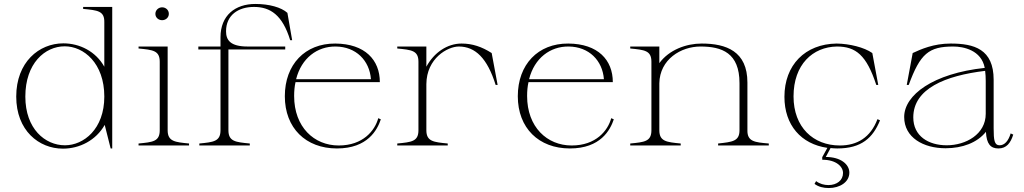

<svg xmlns="http://www.w3.org/2000/svg" viewBox="-20 -735 5171 970"><path d="M298 16C382 16 465 -26 509 -104L539 15H547V-700H400V-690C473 -683 508 -680 507 -623V-398C464 -475 383 -516 300 -516C177 -516 62 -421 62 -247C62 -76 176 16 298 16ZM308 -1C208 -1 108 -84 108 -247C108 -415 207 -501 307 -501C403 -501 507 -416 507 -247C507 -83 403 -1 308 -1Z M680 -10V0H935V-10C864 -17 827 -20 827 -77V-500H680V-490C752 -483 787 -480 787 -423V-77C787 -20 752 -17 680 -10ZM833 -665C833 -685 817 -698 799 -698C781 -698 765 -684 765 -665C765 -646 781 -633 799 -633C817 -633 833 -646 833 -665Z M987 -10V0H1242V-10C1170 -17 1134 -20 1134 -77V-485H1421V-500H1231C1143 -500 1122 -533 1122 -577C1122 -658 1183 -700 1263 -700C1345 -700 1407 -660 1446 -532H1456L1432 -670C1401 -698 1340 -715 1270 -715C1168 -715 1094 -657 1094 -547V-500H982V-485H1094V-77C1094 -20 1058 -17 987 -10Z M1682 15C1838 15 1886 -79 1904 -132L1891 -138C1874 -75 1814 0 1691 0C1567 0 1466 -93 1466 -250C1466 -275 1468 -298 1473 -320H1899C1899 -432 1824 -514 1674 -515C1521 -516 1419 -409 1419 -249C1419 -88 1525 15 1682 15ZM1476 -335C1503 -442 1583 -501 1676 -500C1779 -499 1847 -429 1854 -335Z M2134 -77V-310C2135 -441 2242 -500 2298 -500C2381 -500 2442 -441 2484 -306H2494L2464 -467C2414 -499 2366 -515 2312 -515C2240 -515 2173 -470 2134 -398V-500H1987V-490C2059 -483 2094 -480 2094 -423V-77C2094 -20 2059 -17 1987 -10V0H2242V-10C2171 -17 2134 -20 2134 -77Z M2859 15C3015 15 3063 -79 3081 -132L3068 -138C3051 -75 2991 0 2868 0C2744 0 2643 -93 2643 -250C2643 -275 2645 -298 2650 -320H3076C3076 -432 3001 -514 2851 -515C2698 -516 2596 -409 2596 -249C2596 -88 2702 15 2859 15ZM2653 -335C2680 -442 2760 -501 2853 -500C2956 -499 3024 -429 3031 -335Z M3756 -77V-318C3756 -476 3649 -515 3525 -515C3446 -515 3360 -483 3311 -416V-500H3164V-490C3236 -483 3271 -480 3271 -423V-77C3271 -20 3236 -17 3164 -10V0H3419V-10C3348 -17 3311 -20 3311 -77V-314C3313 -435 3420 -500 3519 -500C3627 -500 3716 -468 3716 -315V-77C3716 -21 3680 -18 3608 -10V0H3864V-10C3792 -16 3755 -20 3756 -77Z M4210 15C4333 15 4390 -39 4426 -127L4413 -133C4378 -40 4310 0 4223 0C4089 0 3989 -92 3989 -248C3989 -409 4086 -498 4208 -500C4304 -500 4358 -456 4407 -306H4417L4387 -467C4346 -496 4272 -514 4207 -515C4047 -513 3943 -406 3943 -246C3943 -103 4027 -7 4160 12L4134 59V72C4205 72 4239 107 4239 139C4239 176 4208 200 4165 200C4144 200 4121 194 4103 180L4095 194C4115 209 4140 215 4167 215C4223 215 4271 185 4271 137C4271 95 4227 58 4152 58L4176 13C4187 14 4198 15 4210 15Z M4757 14C4842 14 4917 -14 4961 -69C4964 -7 4985 15 5024 15C5065 15 5086 -13 5099 -55L5086 -61C5074 -21 5054 -1 5030 -1C5004 -1 5000 -26 5000 -87V-332C5000 -487 4901 -515 4783 -515C4696 -515 4632 -486 4591 -467L4561 -306H4571C4629 -464 4672 -500 4796 -500C4847 -500 4938 -482 4955 -392C4694 -364 4548 -255 4548 -144C4548 -40 4645 14 4757 14ZM4763 -1C4671 -1 4594 -47 4594 -142C4594 -287 4756 -353 4957 -377C4959 -361 4960 -344 4960 -326V-160C4960 -57 4860 -1 4763 -1Z"/></svg>

Font: Sprat Thin
Style: Regular
Weight: 100
Designer: Ethan Nakache
Foundry: Collletttivo
Version: Version 2.000;Glyphs 3.2 (3217)